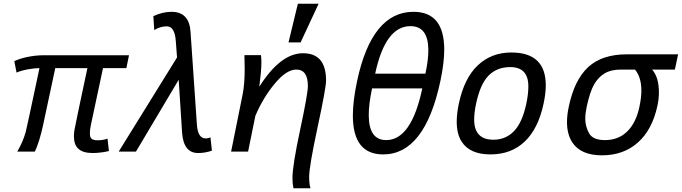

<svg xmlns="http://www.w3.org/2000/svg" viewBox="-20 -806 3626 1021"><path d="M473.1 7.8Q419.9 7.8 396 -15.6Q373 -37.1 373 -82Q373 -97.2 376 -115.2Q379.4 -137.7 444.8 -443.8H273.9L209 -140.1Q201.2 -102.5 189 -62.5Q176.8 -22.5 165 0H71.8Q101.1 -49.3 116.7 -104Q121.6 -121.6 189.9 -443.8Q165 -443.8 129.4 -437.5Q88.4 -429.7 67.9 -419.9L56.2 -481Q85 -494.1 120.6 -502Q167.5 -512.2 212.9 -512.2H666L651.9 -443.8H527.8L464.8 -148.9Q458 -120.1 458 -96.2Q458 -75.7 467.3 -67.9Q476.6 -60.1 499 -60.1Q528.8 -60.1 551.8 -68.8L559.1 -2.9Q542.5 1.5 520.5 4.4Q494.1 7.8 473.1 7.8Z M1033.7 7.8Q955.6 7.8 948.2 -101.6L930.2 -381.8L703.1 0H611.3L921.4 -500.5L915 -585.9Q909.7 -666 866.7 -666Q832 -666 800.3 -646L795.4 -720.2Q844.7 -743.2 892.1 -743.2Q986.3 -743.2 993.2 -636.7L1026.9 -145Q1031.7 -69.8 1073.7 -69.8Q1086.9 -69.8 1099.1 -75.7L1106.9 -4.9Q1070.8 7.8 1033.7 7.8Z M1630.9 195.3H1540.5Q1535.2 171.4 1535.2 140.6Q1535.2 74.7 1576.2 -116.7Q1617.2 -308.1 1617.2 -348.6Q1617.2 -436 1555.7 -436Q1502.9 -436 1440.7 -360.8Q1378.4 -285.6 1337.9 -189.9L1299.3 0H1209L1270.5 -305.2Q1281.2 -358.4 1281.2 -441.9L1279.8 -512.7H1367.7Q1370.1 -493.2 1370.1 -473.6Q1370.1 -432.1 1358.9 -344.7Q1471.2 -522.9 1591.8 -522.9Q1713.9 -522.9 1713.9 -377.9Q1713.9 -338.4 1668.9 -129.6Q1624 79.1 1624 134.8Q1624 171.4 1630.9 195.3ZM1578.6 -580.6H1514.2L1564 -786.1H1674.3Z M2242.2 -414.1Q2257.8 -486.8 2257.8 -538.6Q2257.8 -667 2162.6 -667Q2028.8 -667 1975.1 -414.1ZM2017.6 15.1Q1856.4 15.1 1856.4 -191.4Q1856.4 -268.6 1878.9 -375Q1957.5 -743.2 2178.7 -743.2Q2342.3 -743.2 2342.3 -542.5Q2342.3 -471.2 2321.8 -375Q2238.8 15.1 2017.6 15.1ZM2033.7 -61Q2167.5 -61 2225.6 -335.9H1958.5Q1940.9 -252.4 1940.9 -194.3Q1940.9 -61 2033.7 -61Z M2588.4 15.1Q2478.5 15.1 2435.1 -52.7Q2408.7 -93.3 2408.7 -158.7Q2408.7 -201.7 2419.9 -254.9Q2449.2 -392.1 2521.7 -459.5Q2594.2 -526.9 2698.7 -526.9Q2882.3 -526.9 2882.3 -352.5Q2882.3 -309.1 2870.6 -254.9Q2842.3 -121.6 2770.3 -53.2Q2698.2 15.1 2588.4 15.1ZM2604 -63Q2668.9 -63 2713.1 -108.4Q2757.3 -153.8 2778.8 -254.9Q2789.6 -304.7 2789.6 -346.7Q2789.6 -449.2 2693.4 -449.2Q2622.6 -449.2 2578.1 -404.1Q2533.7 -358.9 2511.7 -254.9Q2501.5 -206.5 2501.5 -170.4Q2501.5 -63 2604 -63Z M3181.2 20Q3069.3 20 3023.9 -47.9Q2995.1 -91.3 2995.1 -156.7Q2995.1 -194.8 3004.9 -240.2Q3034.7 -381.8 3108.2 -449.5Q3181.6 -517.1 3313.5 -517.1H3585.9L3568.8 -436H3447.8Q3483.9 -395.5 3483.9 -314.5Q3483.9 -280.3 3476.1 -244.1Q3448.7 -116.2 3372.1 -48.1Q3295.4 20 3181.2 20ZM3196.8 -61Q3268.6 -61 3315.4 -106.9Q3362.3 -152.8 3380.4 -238.8Q3390.6 -286.1 3390.6 -324.7Q3390.6 -395 3356.9 -436H3280.3Q3229.5 -436 3195.3 -415.8Q3161.1 -395.5 3138.9 -356.4Q3116.7 -317.4 3099.6 -236.8Q3092.3 -202.1 3092.3 -173.8Q3092.3 -134.3 3112.3 -97.7Q3132.3 -61 3196.8 -61Z"/></svg>

Font: Cadman
Style: Italic
Weight: 400
Italic angle: -12°
Designer: Paul James MIller
Foundry: High-Logic / Made with FontCreator
Version: Version 2.114;March 28, 2021;FontCreator 13.0.0.2683 64-bit